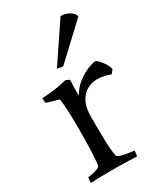

<svg xmlns="http://www.w3.org/2000/svg" viewBox="-183 -795 744 871"><g transform="rotate(-30 188.5 -359.5)"><path d="M160 -459 179 -450Q178 -439 177.5 -416.5Q177 -394 177 -368Q199 -405 228.5 -426Q258 -447 283.5 -456.5Q309 -466 319 -466Q324 -466 334.5 -455.5Q345 -445 355.5 -429Q366 -413 370 -396L355 -377Q342 -382 324 -386.5Q306 -391 286 -391Q260 -391 235 -378.5Q210 -366 193.5 -336.5Q177 -307 177 -254Q177 -172 178.5 -129.5Q180 -87 182.5 -71Q185 -55 186 -49Q188 -41 216 -34.5Q244 -28 272 -26L269 3Q253 2 229 1.5Q205 1 181 0.5Q157 0 140 0Q115 0 82.5 0.5Q50 1 26 3L29 -26Q40 -27 54.5 -30Q69 -33 81 -38Q93 -43 94 -48Q94 -48 96 -63Q98 -78 100 -117Q102 -156 102 -229Q102 -302 100 -337.5Q98 -373 96 -384.5Q94 -396 94 -396L30 -415L28 -441Q46 -441 70.5 -443.5Q95 -446 119 -450.5Q143 -455 160 -459ZM355 -680 182 -518 152 -523 286 -722Q311 -722 332 -709.5Q353 -697 355 -680Z"/></g></svg>

Font: Average
Style: Regular
Weight: 400
Designer: Eduardo Tunni
Foundry: Eduardo Rodriguez Tunni
Version: Version 1.003; ttfautohint (v1.8.4.7-5d5b)